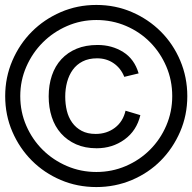

<svg xmlns="http://www.w3.org/2000/svg" viewBox="-20 -748 778 777"><path d="M370 -728Q447 -728 514 -699Q581 -670 631 -620Q681 -570 709.5 -502.5Q738 -435 738 -359Q738 -282 709 -215Q680 -148 630.5 -98Q581 -48 513.5 -19.5Q446 9 370 9Q293 9 226 -19.5Q159 -48 109 -98Q59 -148 30 -215Q1 -282 1 -359Q1 -435 30 -502.5Q59 -570 109 -620Q159 -670 226 -699Q293 -728 370 -728ZM370 -667Q307 -667 251 -642.5Q195 -618 153 -576Q111 -534 86.5 -478Q62 -422 62 -359Q62 -295 86.5 -239Q111 -183 153 -141.5Q195 -100 251 -76Q307 -52 370 -52Q433 -52 489 -76Q545 -100 587 -142Q629 -184 653 -240Q677 -296 677 -359Q677 -423 653 -479Q629 -535 587.5 -577Q546 -619 490 -643Q434 -667 370 -667ZM488 -300 548 -282Q533 -219 484 -183.5Q435 -148 371 -148Q324 -148 288 -164Q252 -180 227 -208Q202 -236 189.5 -274.5Q177 -313 177 -358Q177 -404 190 -442.5Q203 -481 228.5 -508.5Q254 -536 290.5 -551Q327 -566 375 -566Q433 -566 478.5 -537.5Q524 -509 541 -451L483 -437Q469 -472 440 -492Q411 -512 373 -512Q339 -512 314.5 -499.5Q290 -487 274.5 -465.5Q259 -444 251.5 -416Q244 -388 244 -357Q244 -327 250.5 -300Q257 -273 272 -252Q287 -231 310.5 -218.5Q334 -206 367 -206Q412 -206 445 -231Q478 -256 488 -300Z"/></svg>

Font: Reclame
Style: Regular
Weight: 400
Designer: Peter Wiegel
Foundry: Peter Wiegel
Version: Version 1.000